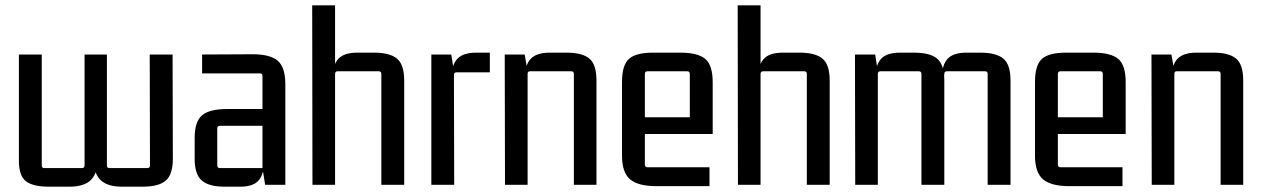

<svg xmlns="http://www.w3.org/2000/svg" viewBox="-20 -695 4743 722"><path d="M241 7H163Q105 7 78 -13Q51 -33 51 -92V-490H137V-73Q137 -63 146 -63H288Q298 -63 298 -73V-490H382V-73Q382 -63 392 -63H534Q544 -63 544 -73L543 -490H629L630 -98Q630 -39 603.5 -16Q577 7 517 7H439Q384 7 358 -18Q332 -43 332 -98H348Q347 -43 321.5 -18Q296 7 241 7Z M884 7H824Q766 7 739 -16Q712 -39 712 -98V-176Q712 -238 740 -261.5Q768 -285 833 -285H978V-222H807Q797 -222 797 -212V-73Q797 -63 807 -63H967V-409Q967 -419 957 -419H740V-490L930 -491Q996 -491 1024.5 -466.5Q1053 -442 1053 -378V0H977L967 -63L973 -88Q973 -40 952.5 -16.5Q932 7 884 7Z M1323 -497H1387Q1446 -497 1473 -474.5Q1500 -452 1500 -392V0H1414V-417Q1414 -427 1404 -427H1250Q1240 -427 1240 -417V0H1155L1154 -675H1240V-427L1231 -402Q1231 -451 1252.5 -474Q1274 -497 1323 -497Z M1770 -497H1822V-423H1697Q1687 -423 1687 -413L1688 0H1602V-490H1677L1687 -427L1678 -402Q1678 -451 1700 -474Q1722 -497 1770 -497Z M2047 -497H2111Q2170 -497 2196.5 -474.5Q2223 -452 2223 -392V0H2138V-417Q2138 -427 2128 -427H1973Q1964 -427 1964 -417V0H1879L1878 -490H1953L1964 -427L1954 -402Q1954 -451 1976 -474Q1998 -497 2047 -497Z M2648 5H2448Q2380 5 2349.5 -20.5Q2319 -46 2319 -110V-386Q2319 -450 2345 -473.5Q2371 -497 2436 -497H2539Q2604 -497 2632 -473.5Q2660 -450 2660 -386V-191H2394V-254H2574V-417Q2574 -427 2564 -427H2415Q2405 -427 2405 -417V-76Q2405 -66 2415 -66H2648Z M2923 -497H2987Q3046 -497 3073 -474.5Q3100 -452 3100 -392V0H3014V-417Q3014 -427 3004 -427H2850Q2840 -427 2840 -417V0H2755L2754 -675H2840V-427L2831 -402Q2831 -451 2852.5 -474Q2874 -497 2923 -497Z M3364 -497H3418Q3477 -497 3504 -474.5Q3531 -452 3531 -392V0H3445V-417Q3445 -427 3435 -427H3291Q3281 -427 3281 -417V0H3196L3195 -490H3271L3281 -427L3272 -402Q3272 -451 3293.5 -474Q3315 -497 3364 -497ZM3614 -497H3667Q3726 -497 3753 -474.5Q3780 -452 3780 -392V0H3694V-417Q3694 -427 3684 -427H3541Q3531 -427 3531 -417L3528 -391L3522 -402Q3522 -451 3543.5 -474Q3565 -497 3614 -497Z M4201 5H4001Q3933 5 3902.5 -20.5Q3872 -46 3872 -110V-386Q3872 -450 3898 -473.5Q3924 -497 3989 -497H4092Q4157 -497 4185 -473.5Q4213 -450 4213 -386V-191H3947V-254H4127V-417Q4127 -427 4117 -427H3968Q3958 -427 3958 -417V-76Q3958 -66 3968 -66H4201Z M4479 -497H4543Q4602 -497 4628.5 -474.5Q4655 -452 4655 -392V0H4570V-417Q4570 -427 4560 -427H4405Q4396 -427 4396 -417V0H4311L4310 -490H4385L4396 -427L4386 -402Q4386 -451 4408 -474Q4430 -497 4479 -497Z"/></svg>

Font: Gemunu Libre ExtraLight Medium
Style: Regular
Weight: 500
Version: Version 1.100